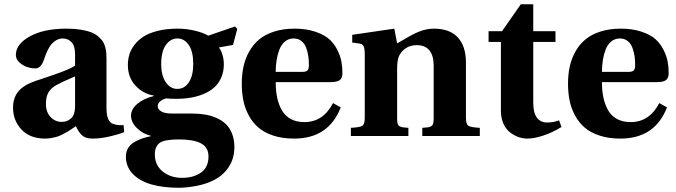

<svg xmlns="http://www.w3.org/2000/svg" viewBox="-20 -636 3161 898"><path d="M194.8 -149.9Q194.8 -111.3 216.6 -88.6Q238.3 -65.9 269 -65.9Q293.5 -65.9 311.5 -81.5Q329.6 -97.2 331.1 -133.8V-278.8Q323.7 -275.4 305.7 -267.6Q287.6 -259.8 271.2 -252.2Q254.9 -244.6 241.2 -236.8Q217.8 -223.1 206.3 -203.4Q194.8 -183.6 194.8 -149.9ZM41 -132.8Q41 -177.7 65.4 -208Q89.8 -238.3 147 -257.8Q156.2 -260.7 186.3 -270.8Q216.3 -280.8 231 -285.9Q245.6 -291 268.3 -299.6Q291 -308.1 305.9 -315.2Q320.8 -322.3 331.1 -329.1V-381.8Q331.1 -421.4 314.5 -438.7Q297.9 -456.1 272.9 -456.1Q248 -456.1 226.1 -435.1Q204.1 -414.1 185.1 -356Q171.9 -315.9 144 -315.9Q128.9 -315.9 109.1 -321.8Q89.4 -327.6 71.8 -343Q54.2 -358.4 54.2 -378.9Q54.2 -429.7 119.4 -465.8Q184.6 -502 291 -502Q327.6 -502 356.9 -497.3Q386.2 -492.7 405.5 -485.4Q424.8 -478 438.7 -466.1Q452.6 -454.1 460.2 -443.1Q467.8 -432.1 471.9 -416.5Q476.1 -400.9 477.1 -389.2Q478 -377.4 478 -361.8V-130.9Q478 -65.4 509.8 -56.2Q532.2 -48.8 558.1 -50.8L561 -18.1Q531.7 -6.3 490.2 2.9Q448.7 12.2 413.1 12.2Q380.4 12.2 363.8 -2.9Q347.2 -18.1 335 -45.9Q334 -44.9 317.4 -33.9Q300.8 -22.9 295.7 -20Q290.5 -17.1 274.9 -8.8Q259.3 -0.5 249 2.7Q238.8 5.9 222.9 9Q207 12.2 191.9 12.2Q120.1 12.2 80.6 -30Q41 -72.3 41 -132.8Z M733.9 -335Q733.9 -283.7 755.1 -252Q776.4 -220.2 809.1 -220.2Q843.3 -220.2 863.5 -251.5Q883.8 -282.7 883.8 -335.9Q883.8 -395.5 862.8 -425.8Q841.8 -456.1 810.1 -456.1Q777.3 -456.1 755.6 -425.5Q733.9 -395 733.9 -335ZM704.1 85.9Q704.1 136.7 741.2 166.3Q778.3 195.8 831.1 195.8Q885.3 195.8 920.2 171.1Q955.1 146.5 955.1 96.2Q955.1 52.7 919.9 34.4Q884.8 16.1 816.9 16.1Q752.4 16.1 729 30.8Q704.1 47.9 704.1 85.9ZM568.8 96.2Q568.8 72.8 580.3 54.9Q591.8 37.1 612.1 26.4Q632.3 15.6 648.4 10.5Q664.6 5.4 685.1 1V-1Q649.9 -8.8 621.3 -36.1Q592.8 -63.5 592.8 -95.2Q592.8 -125 621.8 -149.9Q650.9 -174.8 699.7 -187V-189Q649.9 -196.8 614 -235.1Q578.1 -273.4 578.1 -332Q578.1 -356.9 584.7 -379.9Q591.3 -402.8 608.4 -425.5Q625.5 -448.2 651.1 -464.8Q676.8 -481.4 717.8 -491.7Q758.8 -502 811 -502Q851.1 -502 889.9 -492.9Q928.7 -483.9 954.1 -469.2L1079.1 -512.2L1089.8 -501L1069.8 -425.8L1003.9 -414.1Q1014.2 -400.9 1020.5 -379.4Q1026.9 -357.9 1026.9 -335.9Q1026.9 -301.3 1014.9 -273.4Q1002.9 -245.6 982.4 -227.3Q961.9 -209 933.1 -196.8Q904.3 -184.6 872.3 -179.2Q840.3 -173.8 803.7 -173.8Q776.9 -173.8 757.8 -175.8Q743.7 -172.9 730.7 -163.3Q717.8 -153.8 717.8 -139.2Q717.8 -124.5 734.4 -114.7Q751 -105 785.2 -105H877.9Q910.6 -105 939 -100.3Q967.3 -95.7 992.9 -84.2Q1018.6 -72.8 1036.6 -55.4Q1054.7 -38.1 1065.4 -10.7Q1076.2 16.6 1076.2 51.8Q1076.2 104 1051 143.3Q1025.9 182.6 982.9 205.1Q948.7 223.6 901.4 232.9Q854 242.2 815.9 242.2Q743.2 242.2 688.2 226.6Q633.3 210.9 601.1 177.5Q568.8 144 568.8 96.2Z M1269.5 -299.8H1393.6Q1411.1 -299.8 1418 -306.6Q1424.8 -313.5 1424.8 -333Q1424.8 -353.5 1422.1 -372.6Q1419.4 -391.6 1412.4 -411.6Q1405.3 -431.6 1390.1 -443.8Q1375 -456.1 1353.5 -456.1Q1330.1 -456.1 1313 -442.1Q1295.9 -428.2 1286.9 -404.5Q1277.8 -380.9 1273.7 -354.7Q1269.5 -328.6 1269.5 -299.8ZM1110.8 -245.1Q1110.8 -288.6 1119.1 -325.9Q1127.4 -363.3 1146 -396Q1164.6 -428.7 1192.6 -451.9Q1220.7 -475.1 1262.7 -488.5Q1304.7 -502 1357.4 -502Q1412.6 -502 1454.6 -487.8Q1496.6 -473.6 1520 -452.6Q1543.5 -431.6 1557.9 -402.3Q1572.3 -373 1576.9 -347.4Q1581.5 -321.8 1581.5 -293.9Q1581.5 -270.5 1568.8 -261.2Q1556.2 -252 1527.8 -252H1269.5Q1269.5 -210.9 1276.6 -178.2Q1283.7 -145.5 1298.8 -119.4Q1314 -93.3 1340.6 -79.1Q1367.2 -64.9 1403.8 -64.9Q1491.2 -64.9 1537.6 -153.8L1573.7 -133.8Q1517.1 12.2 1355.5 12.2Q1301.3 12.2 1258.8 -1.7Q1216.3 -15.6 1189 -39.1Q1161.6 -62.5 1143.6 -95.9Q1125.5 -129.4 1118.2 -166Q1110.8 -202.6 1110.8 -245.1Z M1621.1 0V-38.1Q1664.6 -40.5 1675.3 -48.1Q1686 -55.7 1686 -86.9V-380.9Q1686 -409.7 1680.4 -420.2Q1674.8 -430.7 1662.1 -432.1L1627.4 -437V-473.1L1824.2 -502L1837.4 -433.1Q1908.7 -475.6 1935.5 -486.3Q1973.1 -502 2008.3 -502Q2083.5 -502 2120.8 -461.4Q2158.2 -420.9 2159.2 -348.1V-86.9Q2159.2 -55.7 2169.9 -48.1Q2180.7 -40.5 2224.1 -38.1V0H1955.1V-38.1L1976.1 -40Q1993.7 -41.5 2001 -49.1Q2008.3 -56.6 2008.3 -80.1V-334Q2005.4 -424.8 1929.2 -424.8Q1899.9 -424.8 1878.9 -411.1Q1857.9 -397.5 1847.2 -376Q1837.4 -356 1837.4 -316.9V-80.1Q1837.4 -56.6 1844.5 -49.1Q1851.6 -41.5 1869.1 -40L1890.1 -38.1V0Z M2265.1 -439.9V-490.2H2328.1L2416 -616.2H2474.1V-490.2H2578.1V-439.9H2474.1V-154.8Q2474.1 -108.4 2491.2 -85.7Q2508.3 -63 2538.1 -63Q2569.8 -63 2594.7 -73.2L2606 -42Q2564.9 -16.6 2521.7 -2.2Q2478.5 12.2 2446.8 12.2Q2424.8 12.2 2403.6 4.4Q2382.3 -3.4 2363.8 -18.3Q2345.2 -33.2 2334 -58.8Q2322.8 -84.5 2322.8 -117.2V-439.9Z M2795.4 -299.8H2919.4Q2937 -299.8 2943.8 -306.6Q2950.7 -313.5 2950.7 -333Q2950.7 -353.5 2948 -372.6Q2945.3 -391.6 2938.2 -411.6Q2931.2 -431.6 2916 -443.8Q2900.9 -456.1 2879.4 -456.1Q2856 -456.1 2838.9 -442.1Q2821.8 -428.2 2812.7 -404.5Q2803.7 -380.9 2799.6 -354.7Q2795.4 -328.6 2795.4 -299.8ZM2636.7 -245.1Q2636.7 -288.6 2645 -325.9Q2653.3 -363.3 2671.9 -396Q2690.4 -428.7 2718.5 -451.9Q2746.6 -475.1 2788.6 -488.5Q2830.6 -502 2883.3 -502Q2938.5 -502 2980.5 -487.8Q3022.5 -473.6 3045.9 -452.6Q3069.3 -431.6 3083.7 -402.3Q3098.1 -373 3102.8 -347.4Q3107.4 -321.8 3107.4 -293.9Q3107.4 -270.5 3094.7 -261.2Q3082 -252 3053.7 -252H2795.4Q2795.4 -210.9 2802.5 -178.2Q2809.6 -145.5 2824.7 -119.4Q2839.8 -93.3 2866.5 -79.1Q2893.1 -64.9 2929.7 -64.9Q3017.1 -64.9 3063.5 -153.8L3099.6 -133.8Q3043 12.2 2881.3 12.2Q2827.1 12.2 2784.7 -1.7Q2742.2 -15.6 2714.8 -39.1Q2687.5 -62.5 2669.4 -95.9Q2651.4 -129.4 2644 -166Q2636.7 -202.6 2636.7 -245.1Z"/></svg>

Font: Linguistics Pro
Style: Bold
Weight: 700
Designer: Stefan Peev, Context Ltd
Foundry: Stefan Peev, Context Ltd
Version: Version 001.000